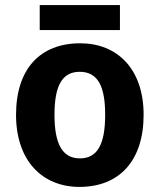

<svg xmlns="http://www.w3.org/2000/svg" viewBox="-20 -724 627 754"><path d="M451 -704H136V-606H451ZM544 -273C544 -454 440 -554 295 -554C138 -554 43 -454 43 -273C43 -92 147 10 292 10C448 10 544 -92 544 -273ZM194 -273C194 -384 222 -442 293 -442C365 -442 393 -384 393 -273C393 -162 365 -102 294 -102C223 -102 194 -162 194 -273Z"/></svg>

Font: Noto Sans Display
Style: Bold
Weight: 700
Designer: Monotype Design Team
Foundry: Monotype Imaging Inc.
Version: Version 1.900